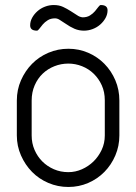

<svg xmlns="http://www.w3.org/2000/svg" viewBox="-20 -744 542 764"><path d="M47 -344Q47 -387 63.5 -424.5Q80 -462 107.5 -490Q135 -518 172.5 -534Q210 -550 252 -550Q294 -550 331 -534Q368 -518 395.5 -490Q423 -462 439 -424.5Q455 -387 455 -344V-205Q455 -163 439 -125.5Q423 -88 395.5 -60Q368 -32 331 -16Q294 0 252 0Q210 0 172.5 -16Q135 -32 107.5 -60Q80 -88 63.5 -125.5Q47 -163 47 -205ZM106 -205Q106 -174 117.5 -147.5Q129 -121 148.5 -101.5Q168 -82 194.5 -70.5Q221 -59 252 -59Q280 -59 306 -70.5Q332 -82 352 -101.5Q372 -121 384.5 -147.5Q397 -174 397 -205V-345Q397 -378 385 -404.5Q373 -431 353 -450.5Q333 -470 306.5 -480.5Q280 -491 252 -491Q223 -491 196.5 -480.5Q170 -470 150 -451Q130 -432 118 -404.5Q106 -377 106 -344ZM309 -675Q326 -675 338 -682.5Q350 -690 358 -699.5Q366 -709 371.5 -716.5Q377 -724 381 -724Q408 -724 408 -703Q408 -687 400 -672.5Q392 -658 379 -646.5Q366 -635 349 -628.5Q332 -622 314 -622Q294 -622 276.5 -629.5Q259 -637 239 -651L219 -664Q209 -671 199 -671Q182 -671 170 -663.5Q158 -656 150 -646.5Q142 -637 136.5 -629.5Q131 -622 127 -622Q100 -622 100 -643Q100 -659 108 -673.5Q116 -688 129 -699.5Q142 -711 159 -717.5Q176 -724 194 -724Q215 -724 231 -716.5Q247 -709 261 -700L286 -684Q297 -676 309 -675Z"/></svg>

Font: VDS
Style: Thin
Weight: 100
Width: 0
Designer: artmaker
Foundry: artmaker
Version: Version 1.000 2012 initial release